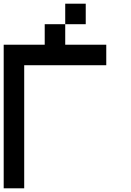

<svg xmlns="http://www.w3.org/2000/svg" viewBox="-20 -1020 707 1040"><path d="M444.4 -888.9H333.3V-1000H444.4ZM111.1 -666.7V0H0V-777.8H222.2V-888.9H333.3V-777.8H555.6V-666.7Z"/></svg>

Font: Pixeloid Mono
Style: Regular
Weight: 400
Monospace: yes
Designer: GGBotNet
Foundry: GGBotNet
Version: 0.5